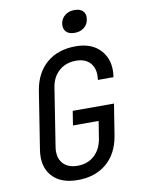

<svg xmlns="http://www.w3.org/2000/svg" viewBox="-101 -1012 803 1090"><g transform="rotate(-10 300.0 -467.0)"><path d="M258 10Q159 10 109.5 -46.5Q60 -103 76 -200L128 -530Q145 -630 210 -685Q275 -740 377 -740Q441 -740 484.5 -713.5Q528 -687 548 -640Q568 -593 558 -530H468Q477 -589 449 -624Q421 -659 364 -659Q306 -659 266.5 -624.5Q227 -590 218 -531L166 -200Q156 -140 184.5 -105Q213 -70 271 -70Q329 -70 367.5 -105Q406 -140 416 -200L432 -300H284L297 -382H535L506 -200Q489 -100 424 -45Q359 10 258 10ZM385 -816Q352 -816 336 -833.5Q320 -851 324 -880Q329 -909 351 -926.5Q373 -944 406 -944Q439 -944 455 -926.5Q471 -909 466 -880Q462 -851 440 -833.5Q418 -816 385 -816Z"/></g></svg>

Font: JetBrains Mono NL
Style: Italic
Weight: 400
Italic angle: -9°
Monospace: yes
Designer: Philipp Nurullin, Konstantin Bulenkov
Foundry: JetBrains
Version: Version 2.305; ttfautohint (v1.8.4.7-5d5b)